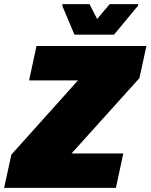

<svg xmlns="http://www.w3.org/2000/svg" viewBox="-42 -911 730 931"><path d="M-22 0 13 -161 336 -521H99L135 -688H668L634 -532L305 -167H556L520 0ZM319 -743 260 -883 261 -891H392L429 -819L490 -891H628L627 -883L511 -743Z"/></svg>

Font: Saira Thin Black
Style: Italic
Weight: 900
Italic angle: -12°
Version: Version 1.101